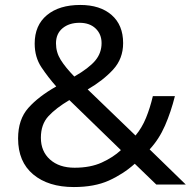

<svg xmlns="http://www.w3.org/2000/svg" viewBox="-20 -745 772 775"><path d="M304 -725Q384 -725 430.5 -684.5Q477 -644 477 -571Q477 -508 436.5 -464Q396 -420 334 -384L527 -198Q553 -229 569.5 -269.5Q586 -310 597 -357H686Q670 -293 646 -238Q622 -183 584 -142L730 0H611L524 -84Q477 -42 419 -16Q361 10 278 10Q175 10 114 -41Q53 -92 53 -186Q53 -263 94.5 -309.5Q136 -356 207 -396Q175 -432 147.5 -473Q120 -514 120 -569Q120 -643 169.5 -684Q219 -725 304 -725ZM301 -653Q259 -653 232.5 -631Q206 -609 206 -570Q206 -534 225 -503.5Q244 -473 280 -436Q339 -470 364.5 -500.5Q390 -531 390 -571Q390 -607 366 -630Q342 -653 301 -653ZM260 -341Q206 -309 175.5 -276Q145 -243 145 -189Q145 -134 182 -101Q219 -68 281 -68Q345 -68 391 -89Q437 -110 468 -139Z"/></svg>

Font: Noto Sans Indic Siyaq Numbers
Style: Regular
Weight: 400
Designer: Monotype Design Team
Foundry: Monotype Imaging Inc.
Version: Version 2.002; ttfautohint (v1.8.4.7-5d5b)